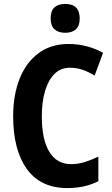

<svg xmlns="http://www.w3.org/2000/svg" viewBox="-20 -948 571 978"><path d="M336 -603Q289 -603 257.5 -571.5Q226 -540 209.5 -484.5Q193 -429 193 -355Q193 -238 231 -175Q269 -112 342 -112Q379 -112 413 -123Q447 -134 481 -150V-25Q413 10 323 10Q187 10 117 -87Q47 -184 47 -356Q47 -463 79.5 -546Q112 -629 175.5 -676.5Q239 -724 329 -724Q423 -724 505 -679L462 -563Q433 -581 402 -592Q371 -603 336 -603ZM312 -928Q386 -928 386 -854Q386 -816 366.5 -798.5Q347 -781 312 -781Q278 -781 258 -798.5Q238 -816 238 -854Q238 -893 257.5 -910.5Q277 -928 312 -928Z"/></svg>

Font: Noto Sans Khmer UI Condensed
Style: Bold
Weight: 700
Width: 3
Designer: Danh Hong and the Monotype Design Team
Foundry: Monotype Imaging Inc.
Version: Version 2.002; ttfautohint (v1.8.4.7-5d5b)